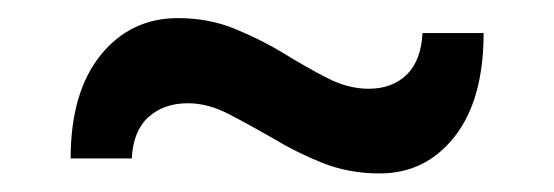

<svg xmlns="http://www.w3.org/2000/svg" viewBox="-20 -407 612 212"><path d="M399.5 -215.5Q365 -215.5 335.8 -227.2Q306.5 -239 281 -254.5Q255 -269.5 232.2 -281.2Q209.5 -293 187.5 -293Q161 -293 144 -277.8Q127 -262.5 125.5 -232H58Q58 -305 91 -346Q124 -387 176.5 -387Q210.5 -387 239.2 -375.2Q268 -363.5 293.5 -348Q318.5 -332.5 341.5 -320.8Q364.5 -309 387 -309Q413 -309 429 -324.5Q445 -340 446.5 -370.5H514Q514 -297 482 -256.2Q450 -215.5 399.5 -215.5Z"/></svg>

Font: Heraclito Medium
Style: Regular
Weight: 500
Designer: Kostas Bartsokas (font) & Cristiano Sobral (main changes)
Foundry: Kostas Bartsokas (font) & Cristiano Sobral (main changes)
Version: Version 1.00;July 8, 2020;FontCreator 13.0.0.2655 64-bit